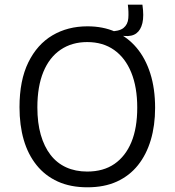

<svg xmlns="http://www.w3.org/2000/svg" viewBox="-20 -784 743 817"><path d="M509 -631 441 -637V-650Q487 -650 505.5 -665Q524 -680 526 -706.5Q528 -733 524 -764H586Q593 -716 586 -686Q579 -656 560 -642Q541 -628 509 -631ZM352 13Q280 13 226 -11.5Q172 -36 135.5 -81.5Q99 -127 81 -189Q63 -251 63 -328Q63 -442 100.5 -518.5Q138 -595 203 -633.5Q268 -672 352 -672Q418 -672 470.5 -649Q523 -626 561 -581Q599 -536 619.5 -471.5Q640 -407 640 -325Q640 -250 621.5 -188Q603 -126 567 -81Q531 -36 477.5 -11.5Q424 13 352 13ZM351 -54Q420 -54 467 -86.5Q514 -119 539 -179Q564 -239 564 -326Q564 -413 538.5 -475.5Q513 -538 465.5 -571.5Q418 -605 351 -605Q286 -605 238 -572.5Q190 -540 164.5 -478Q139 -416 139 -327Q139 -261 153.5 -210.5Q168 -160 195 -125Q222 -90 261.5 -72Q301 -54 351 -54Z"/></svg>

Font: Bricolage Grotesque 24pt Light
Style: Regular
Weight: 300
Designer: Mathieu Triay
Foundry: Atelier Triay
Version: Version 1.001;gftools[0.9.33.dev8+g029e19f]